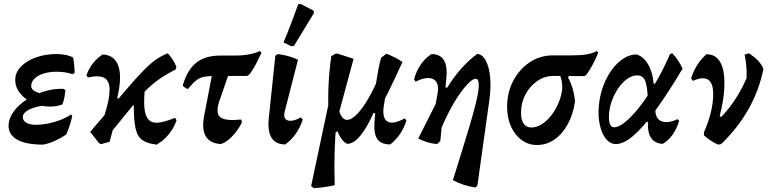

<svg xmlns="http://www.w3.org/2000/svg" viewBox="-20 -750 4041 1009"><path d="M207 10Q116 10 70.5 -16Q25 -42 25 -89Q25 -119 42 -148.5Q59 -178 88.5 -203Q118 -228 156 -247Q194 -266 235 -275.5Q276 -285 315 -283L324 -275Q322 -257 318.5 -238.5Q315 -220 308 -201Q267 -202 229.5 -198Q192 -194 163 -185.5Q134 -177 117 -164Q100 -151 100 -135Q100 -115 119 -104.5Q138 -94 170 -94Q197 -94 229 -100Q261 -106 293 -118Q325 -130 353 -148L360 -142Q355 -118 347 -93Q339 -68 328 -43Q300 -24 269 -10Q238 4 207 10ZM241 -190Q205 -190 172.5 -201Q140 -212 114.5 -231.5Q89 -251 74.5 -276Q60 -301 60 -330Q60 -369 90 -400Q120 -431 169.5 -448.5Q219 -466 277 -466Q300 -466 322 -462Q344 -458 364 -448Q368 -428 370 -408Q372 -388 372 -367L362 -360Q326 -373 275 -373Q239 -373 209 -363.5Q179 -354 161.5 -337Q144 -320 144 -298Q144 -278 172 -266Q200 -254 250 -252L308 -201Q291 -195 275 -192.5Q259 -190 241 -190Z M513 7 502 4 454 -57 646 -282Q699 -344 735 -380.5Q771 -417 800.5 -437.5Q830 -458 862 -470Q877 -453 888 -436Q899 -419 907 -399L903 -385Q861 -364 825.5 -340Q790 -316 759 -287Q728 -258 699 -221ZM513 7 491 -32Q515 -98 529 -143.5Q543 -189 549.5 -221Q556 -253 556 -278Q556 -324 529.5 -340Q503 -356 442 -343L434 -354Q447 -390 468.5 -417.5Q490 -445 520 -464Q583 -460 602.5 -402Q622 -344 596 -234L616 -228L556 -5ZM804 10Q755 5 728.5 -13.5Q702 -32 692.5 -75Q683 -118 683 -196L674 -199L742 -291Q735 -224 739 -182Q743 -140 761 -121Q779 -102 813 -105.5Q847 -109 900 -131L908 -118Q897 -88 882 -65Q867 -42 848.5 -24Q830 -6 804 10Z M1140 7Q1083 3 1061.5 -33.5Q1040 -70 1052 -137L1106 -418H1202L1132 -217Q1119 -177 1125 -154Q1131 -131 1160.5 -123.5Q1190 -116 1247 -122L1252 -109Q1242 -86 1223.5 -61Q1205 -36 1183 -17.5Q1161 1 1140 7ZM963 -283 943 -296 941 -303Q965 -384 1012 -421Q1059 -458 1138 -458H1213Q1257 -458 1290 -464.5Q1323 -471 1346 -482L1354 -472Q1337 -436 1323 -409.5Q1309 -383 1291 -359L1279 -351H1119Q1078 -351 1053.5 -346.5Q1029 -342 1011 -327.5Q993 -313 968 -283Z M1479 9Q1377 9 1393 -134L1427 -458L1441 -466Q1469 -462 1495 -455Q1521 -448 1546 -436L1477 -167Q1466 -128 1490 -118Q1514 -108 1562 -133L1571 -121Q1557 -79 1533.5 -46Q1510 -13 1479 9ZM1630 -682 1525 -509 1511 -507 1470 -527Q1491 -577 1510 -627Q1529 -677 1547 -727L1558 -730L1628 -694Z M1805 6Q1788 -2 1776.5 -17.5Q1765 -33 1753 -60L1696 -33L1755 -196Q1770 -120 1804 -120Q1824 -120 1849 -143Q1874 -166 1901.5 -209Q1929 -252 1956 -311Q1962 -351 1968.5 -385.5Q1975 -420 1983 -447L2011 -468Q2037 -457 2057 -447Q2077 -437 2095 -424Q2050 -326 2018.5 -262Q1987 -198 1958 -152L1943 -157Q1919 -103 1895.5 -67Q1872 -31 1849.5 -12.5Q1827 6 1805 6ZM1630 239 1615 228 1721 -272 1707 -143Q1703 -223 1706.5 -301Q1710 -379 1721 -455L1744 -468H1755L1838 -441L1748 -107Q1741 -34 1738.5 46.5Q1736 127 1739 223Q1715 229 1686 233Q1657 237 1630 239ZM2031 9Q1980 9 1961 -22Q1942 -53 1949 -124L1961 -249L2011 -278L1998 -200Q1986 -132 2014.5 -112.5Q2043 -93 2107 -128L2116 -117Q2091 -38 2031 9Z M2479 235Q2447 231 2418 221.5Q2389 212 2360 197Q2386 113 2407.5 44Q2429 -25 2445.5 -80.5Q2462 -136 2473 -178Q2484 -220 2490 -249.5Q2496 -279 2496 -296Q2496 -319 2492 -327.5Q2488 -336 2480 -336Q2465 -336 2442 -313Q2419 -290 2391.5 -250Q2364 -210 2337 -157.5Q2310 -105 2287 -47L2277 7Q2251 5 2226.5 -2.5Q2202 -10 2178 -22L2314 -292L2330 -289Q2397 -399 2488 -467Q2516 -464 2533.5 -430.5Q2551 -397 2556 -342.5Q2561 -288 2551 -219L2489 224ZM2277 7 2237 -24 2279 -256Q2287 -297 2274 -318Q2261 -339 2232.5 -340Q2204 -341 2164 -321L2156 -333Q2180 -421 2247 -466Q2294 -466 2313.5 -432.5Q2333 -399 2325 -331L2294 -9Z M2801 12Q2757 12 2721.5 -14Q2686 -40 2665.5 -85Q2645 -130 2645 -188Q2645 -264 2677 -325Q2709 -386 2763.5 -422.5Q2818 -459 2885 -459H2989Q3035 -459 3065 -464.5Q3095 -470 3116 -482L3124 -473Q3107 -433 3093 -407Q3079 -381 3062 -358L3052 -350L2889 -351Q2843 -351 2804 -324.5Q2765 -298 2741.5 -254Q2718 -210 2718 -158Q2718 -120 2732 -100Q2746 -80 2772 -80Q2800 -80 2827 -97Q2854 -114 2877 -143.5Q2900 -173 2915.5 -210Q2931 -247 2935 -286Q2935 -313 2929 -336Q2923 -359 2912 -371L2987 -377L2965 -343Q2980 -316 2989 -285.5Q2998 -255 3002 -218Q2992 -149 2963.5 -97Q2935 -45 2893.5 -16.5Q2852 12 2801 12Z M3217 7Q3187 7 3165 -19.5Q3143 -46 3132.5 -92Q3122 -138 3127 -194Q3132 -249 3150 -297.5Q3168 -346 3195.5 -383.5Q3223 -421 3256.5 -442.5Q3290 -464 3325 -464Q3362 -453 3386 -411.5Q3410 -370 3415 -310L3469 -311L3385 -208Q3384 -284 3373 -319Q3362 -354 3328 -354Q3302 -354 3275.5 -335Q3249 -316 3227.5 -284Q3206 -252 3193 -213Q3180 -174 3180 -133Q3180 -109 3187 -95Q3194 -81 3208 -81Q3228 -81 3255.5 -101Q3283 -121 3314.5 -156.5Q3346 -192 3378.5 -240Q3411 -288 3442.5 -345.5Q3474 -403 3501 -466L3513 -470Q3546 -436 3567 -389Q3487 -255 3422.5 -167Q3358 -79 3307.5 -36Q3257 7 3217 7ZM3463 6Q3422 4 3402 -24.5Q3382 -53 3386 -107L3367 -118L3431 -218L3426 -192Q3420 -154 3433 -132.5Q3446 -111 3474.5 -108.5Q3503 -106 3541 -124L3549 -114Q3522 -29 3463 6Z M3753 10Q3732 0 3714.5 -11.5Q3697 -23 3679 -39L3680 -56Q3828 -164 3903 -338Q3905 -365 3902.5 -397.5Q3900 -430 3893 -463L3916 -470Q3946 -450 3963.5 -431.5Q3981 -413 3992 -388Q3947 -164 3770 7ZM3680 -56Q3704 -111 3716 -161Q3728 -211 3728 -256Q3728 -314 3701 -331.5Q3674 -349 3622 -325L3612 -338Q3624 -377 3644.5 -409Q3665 -441 3693 -465Q3728 -465 3750.5 -442.5Q3773 -420 3781.5 -377Q3790 -334 3785.5 -274Q3781 -214 3762 -139L3800 -125Z"/></svg>

Font: Alegreya SemiBold
Style: Italic
Weight: 600
Italic angle: -7°
Designer: Juan Pablo del Peral
Foundry: Huerta Tipografica
Version: Version 2.009